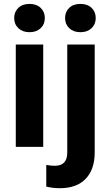

<svg xmlns="http://www.w3.org/2000/svg" viewBox="-20 -758 565 991"><path d="M203.1 0H61.5V-528.3H203.1ZM53.2 -665Q53.2 -696.8 74.5 -717.3Q95.7 -737.8 132.3 -737.8Q168.5 -737.8 189.9 -717.3Q211.4 -696.8 211.4 -665Q211.4 -632.8 189.7 -612.3Q168 -591.8 132.3 -591.8Q96.7 -591.8 75 -612.3Q53.2 -632.8 53.2 -665ZM468.8 -528.3V28.8Q468.8 116.2 422.4 164.8Q376 213.4 288.6 213.4Q252 213.4 218.8 205.1V93.3Q244.1 97.7 263.2 97.7Q327.1 97.7 327.1 29.8V-528.3ZM315.9 -665Q315.9 -696.8 337.2 -717.3Q358.4 -737.8 395 -737.8Q431.6 -737.8 452.9 -717.3Q474.1 -696.8 474.1 -665Q474.1 -632.8 452.4 -612.3Q430.7 -591.8 395 -591.8Q359.4 -591.8 337.6 -612.3Q315.9 -632.8 315.9 -665Z"/></svg>

Font: SteelSelectRoboto
Style: Roboto-Bold
Weight: 700
Designer: Google
Version: Version 2.137; 2017